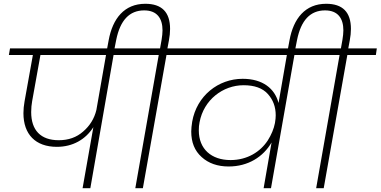

<svg xmlns="http://www.w3.org/2000/svg" viewBox="-20 -996 2014 1016"><path d="M27 -705H154L110 -460C106 -438 104 -417 104 -397C104 -285 168 -219 281 -219C365 -219 433 -258 474 -323L417 0H458L581 -705H733L739 -740H33ZM150 -460 194 -705H541L490 -414C479 -368 455 -330 420 -300C385 -269 342 -254 291 -254C195 -254 145 -307 145 -403C145 -424 147 -443 150 -460Z M584 -729 595 -785C616 -889 665 -941 743 -941C811 -941 840 -899 840 -835C840 -820 838 -804 835 -785L827 -740H674L669 -705H820L696 0H736L861 -705H1012L1017 -740H866L874 -783C878 -804 880 -824 880 -843C880 -932 836 -976 749 -976C638 -976 576 -898 555 -783L545 -729Z M947 -705H1498L1454 -451C1434 -527 1371 -579 1264 -579C1135 -579 1021 -489 997 -352C994 -332 992 -315 992 -300C992 -243 1010 -198 1047 -165C1083 -132 1131 -115 1190 -115C1293 -115 1373 -166 1417 -242L1375 0H1414L1538 -705H1689L1696 -740H953ZM1032 -306C1032 -321 1033 -336 1036 -349C1058 -468 1160 -545 1269 -545C1326 -545 1369 -530 1397 -499C1425 -468 1439 -431 1439 -386C1439 -376 1438 -362 1435 -345C1429 -314 1416 -283 1397 -253C1358 -193 1289 -149 1200 -149C1099 -149 1032 -207 1032 -306Z M1541 -729 1552 -785C1573 -889 1622 -941 1700 -941C1768 -941 1797 -899 1797 -835C1797 -820 1795 -804 1792 -785L1784 -740H1631L1626 -705H1777L1653 0H1693L1818 -705H1969L1974 -740H1823L1831 -783C1835 -804 1837 -824 1837 -843C1837 -932 1793 -976 1706 -976C1595 -976 1533 -898 1512 -783L1502 -729Z"/></svg>

Font: Momo Neue ExtLt
Style: Italic
Weight: 200
Italic angle: -10°
Designer: Ninad Kale (Devanagari), Jonny Pinhorn (Latin)
Foundry: Indian Type Foundry
Version: 4.004